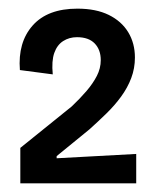

<svg xmlns="http://www.w3.org/2000/svg" viewBox="-20 -694 361 444"><path d="M27 -270V-352L146 -448Q165 -466 180 -483.5Q195 -501 204 -518.5Q213 -536 213 -555Q213 -579 199 -593.5Q185 -608 158 -608Q140 -608 126 -599Q112 -590 105.5 -571.5Q99 -553 102 -522L26 -532Q21 -596 55.5 -635Q90 -674 159 -674Q202 -674 231.5 -659.5Q261 -645 276.5 -619.5Q292 -594 292 -561Q292 -536 283.5 -513.5Q275 -491 260 -470.5Q245 -450 226 -431.5Q207 -413 187 -395L111 -333V-328L295 -338V-270Z"/></svg>

Font: Bricolage Grotesque 72pt SemiCondensed
Style: Regular
Weight: 400
Width: 4
Designer: Mathieu Triay
Foundry: Atelier Triay
Version: Version 1.001;gftools[0.9.33.dev8+g029e19f]